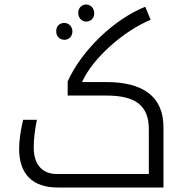

<svg xmlns="http://www.w3.org/2000/svg" viewBox="-20 -834 822 854"><path d="M363 -738C381 -738 399 -750 399 -775C399 -799 382 -814 363 -814C345 -814 328 -800 328 -777C328 -754 344 -738 363 -738ZM236 0H707V-269C707 -403 618 -469 453 -469H345C390 -572 527 -695 650 -746L626 -804C487 -748 344 -611 281 -472V-409H453C581 -409 642 -366 642 -259V-60H233C167 -60 130 -103 130 -179C130 -210 134 -252 144 -301H83C72 -257 65 -208 65 -172C65 -59 126 0 236 0ZM267 -657C285 -657 302 -671 302 -694C302 -717 285 -732 266 -732C246 -732 230 -719 230 -695C230 -672 246 -657 267 -657Z"/></svg>

Font: Noto Kufi Arabic Light
Style: Regular
Weight: 300
Designer: Monotype Design Team, David Williams, Khaled Hosny
Foundry: Google LLC
Version: Version 2.109